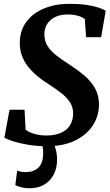

<svg xmlns="http://www.w3.org/2000/svg" viewBox="-20 -772 588 1028"><path d="M229 11Q177.5 11 130.2 3Q83 -5 49.2 -15.8Q15.5 -26.5 3.5 -35.5L31 -184.5H111.5L117 -77.5Q134.5 -63.5 164.8 -55Q195 -46.5 227.5 -46.5Q262 -46.5 288.8 -54.5Q315.5 -62.5 333.8 -77.5Q352 -92.5 361.5 -114Q371 -135.5 371.5 -163Q372 -194.5 357.2 -220Q342.5 -245.5 313.8 -269Q285 -292.5 243.5 -319Q212.5 -338.5 184.2 -361.2Q156 -384 133.8 -410.8Q111.5 -437.5 98.8 -469.8Q86 -502 86 -541Q86 -608 121 -655Q156 -702 216.2 -726.8Q276.5 -751.5 351.5 -751.5Q402.5 -751.5 440.8 -746Q479 -740.5 505.2 -732Q531.5 -723.5 546 -714.5L521.5 -573H441L434 -670Q419 -682 395.2 -688.2Q371.5 -694.5 341 -694.5Q305.5 -694.5 277.8 -682Q250 -669.5 234 -645.8Q218 -622 217.5 -589Q217.5 -554 233.8 -527Q250 -500 281 -475.8Q312 -451.5 356 -423.5Q395.5 -398 430.8 -368.2Q466 -338.5 487.8 -301Q509.5 -263.5 510 -213.5Q510 -152 477.2 -101Q444.5 -50 382 -19.5Q319.5 11 229 11ZM232.5 -15.5 261.5 -13.5Q271 0 278.2 26.5Q285.5 53 285.5 84Q285.5 126 268.5 160.5Q251.5 195 218.5 215.5Q185.5 236 137 236Q117.5 236 96 231.2Q74.5 226.5 62 219L72 141.5Q78 144.5 90.8 147Q103.5 149.5 116.5 149.5Q159.5 149.5 184.5 126.5Q209.5 103.5 211 54.5Q212 29 208 13.2Q204 -2.5 201 -13.5Z"/></svg>

Font: Merriweather
Style: Bold Italic
Weight: 700
Italic angle: -7.8°
Version: Version 2.101